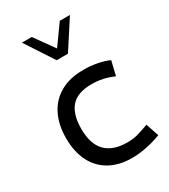

<svg xmlns="http://www.w3.org/2000/svg" viewBox="-188 -847 838 950"><g transform="rotate(-30 231.0 -372.5)"><path d="M46.4 -236.8Q46.4 -313 74.7 -369.6Q103 -426.3 157.7 -457Q212.4 -487.8 289.1 -487.3Q329.1 -487.8 367.7 -480.2Q406.2 -472.7 433.1 -460L413.6 -378.9Q354 -405.8 289.6 -405.8Q208 -405.8 171.4 -364Q134.8 -322.3 134.8 -239.3Q134.8 -152.3 176.5 -109.9Q218.3 -67.4 298.3 -67.4Q331.1 -67.4 356.7 -74Q382.3 -80.6 424.3 -96.2L449.2 -22Q408.2 -6.3 364.7 2.4Q321.3 11.2 282.2 11.2Q208.5 11.2 155.3 -18.6Q102.1 -48.3 74.2 -104.2Q46.4 -160.2 46.4 -236.8ZM93.8 -755.9H149.9L230 -644L310.1 -755.9H368.2L263.7 -594.7H199.2Z"/></g></svg>

Font: Selawik
Style: Regular
Weight: 400
Designer: Aaron Bell
Foundry: Microsoft Corporation
Version: Version 1.01